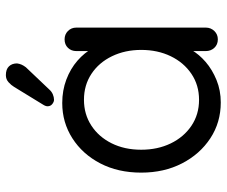

<svg xmlns="http://www.w3.org/2000/svg" viewBox="-79 -683 772 654"><g transform="rotate(-90 307.0 -356.0)"><path d="M500 -522Q517 -522 528.5 -510.5Q540 -499 540 -482V-41Q540 -24 528.5 -12Q517 0 500 0Q482 0 471 -12Q460 -24 460 -41V-136L479 -138Q479 -116 464 -90Q449 -64 423 -41.5Q397 -19 361.5 -4.5Q326 10 285 10Q217 10 163 -25.5Q109 -61 77.5 -122Q46 -183 46 -261Q46 -340 77.5 -400.5Q109 -461 163 -495.5Q217 -530 283 -530Q326 -530 363 -516Q400 -502 427.5 -478Q455 -454 470.5 -425Q486 -396 486 -367L460 -373V-482Q460 -499 471 -510.5Q482 -522 500 -522ZM294 -64Q344 -64 382.5 -90Q421 -116 442.5 -160.5Q464 -205 464 -261Q464 -316 442.5 -360.5Q421 -405 382.5 -430.5Q344 -456 294 -456Q245 -456 206.5 -431Q168 -406 146 -362Q124 -318 124 -261Q124 -205 145.5 -160.5Q167 -116 205.5 -90Q244 -64 294 -64ZM294 -558Q287 -558 279.5 -564Q272 -570 272 -580Q272 -587 278 -596L338 -694Q344 -704 354 -713Q364 -722 378 -722Q398 -722 408 -711.5Q418 -701 418 -684Q417 -676 414 -669Q411 -662 405 -654L329 -574Q322 -566 312.5 -562Q303 -558 294 -558Z"/></g></svg>

Font: Quicksand Light Medium
Style: Regular
Weight: 500
Version: Version 3.006